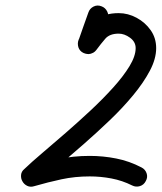

<svg xmlns="http://www.w3.org/2000/svg" viewBox="-20 -639 591 702"><path d="M303 -593Q308 -608 322 -615Q336 -622 351 -616Q365 -611 372 -597Q379 -583 373 -569Q364 -543 355 -517.5Q346 -492 337 -467Q337 -467 337 -467Q337 -467 337 -467Q332 -452 318 -445Q304 -438 290 -444Q275 -449 268.5 -463Q262 -477 267 -491Q276 -517 285 -542.5Q294 -568 303 -593Q303 -593 303 -593Q303 -593 303 -593ZM332 -456Q323 -444 307.5 -442Q292 -440 279 -449Q267 -458 265 -473.5Q263 -489 272 -502Q301 -540 331 -565.5Q361 -591 414 -591Q448 -591 479.5 -574Q511 -557 531 -528.5Q551 -500 551 -463Q551 -424 528 -380.5Q505 -337 467 -291Q429 -245 382 -200Q335 -155 286.5 -112.5Q238 -70 194.5 -33Q151 4 120 33Q109 43 97 36Q85 29 77 16Q70 2 70 -12Q70 -26 84 -30Q140 -46 194 -57.5Q248 -69 308 -69Q357 -69 405 -59.5Q453 -50 497 -27Q497 -27 497 -27Q497 -27 497 -27Q511 -20 516 -5.5Q521 9 513 23Q506 37 491.5 41.5Q477 46 463 39Q427 21 387.5 13.5Q348 6 308 6Q254 6 205 16.5Q156 27 104 42Q91 46 79.5 40.5Q68 35 62 24Q56 14 57 1Q58 -12 69 -21Q95 -46 134.5 -79.5Q174 -113 220 -153Q266 -193 311 -235Q356 -277 393.5 -318.5Q431 -360 453.5 -397Q476 -434 476 -463Q476 -486 455.5 -501Q435 -516 414 -516Q381 -516 365 -497.5Q349 -479 332 -456Q332 -456 332 -456Q332 -456 332 -456Z"/></svg>

Font: FRB American Cursive Guidelines Arrows Extrabold
Style: Bold Italic
Weight: 800
Italic angle: -25°
Version: Version 2.0;Modular Font Editor K font №1